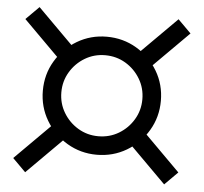

<svg xmlns="http://www.w3.org/2000/svg" viewBox="-48 -858 784 739"><g transform="rotate(5 344.0 -489.0)"><path d="M343.5 -261.5Q281.5 -261.5 229.5 -292.2Q177.5 -323 146.8 -375Q116 -427 116 -489.5Q116 -552.5 146.8 -604.2Q177.5 -656 229.5 -686.8Q281.5 -717.5 343.5 -717.5Q406.5 -717.5 458.5 -686.8Q510.5 -656 541.2 -604.2Q572 -552.5 572 -489.5Q572 -427 541.2 -375Q510.5 -323 458.5 -292.2Q406.5 -261.5 343.5 -261.5ZM75.5 -170.5 25 -221 177 -373 227.5 -322.5ZM343.5 -333Q387 -333 422.5 -354.2Q458 -375.5 479.2 -411Q500.5 -446.5 500.5 -489.5Q500.5 -532.5 479.2 -568Q458 -603.5 422.5 -624.8Q387 -646 343.5 -646Q301 -646 265.5 -624.8Q230 -603.5 208.8 -568Q187.5 -532.5 187.5 -489.5Q187.5 -446.5 208.8 -411Q230 -375.5 265.5 -354.2Q301 -333 343.5 -333ZM177 -606 25 -758 75.5 -808.5 227.5 -656.5ZM612.5 -170.5 460.5 -322.5 511 -373 663 -221ZM511 -606 460.5 -656.5 612.5 -808.5 663 -758Z"/></g></svg>

Font: Edu AU VIC WA NT Hand Medium
Style: Regular
Weight: 500
Version: Version 1.001